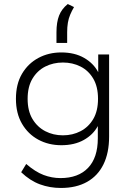

<svg xmlns="http://www.w3.org/2000/svg" viewBox="-20 -740 648 952"><path d="M282 192Q227 192 178 174Q129 156 85 114L110 73Q155 112 196 127.5Q237 143 280 143Q368 143 416.5 92.5Q465 42 465 -54V-115Q442 -72 395.5 -46Q349 -20 284 -20Q221 -20 170 -47.5Q119 -75 89 -126.5Q59 -178 59 -250Q59 -323 89 -374Q119 -425 170 -452.5Q221 -480 284 -480Q350 -480 397 -453Q444 -426 467 -382V-470H521V-63Q521 18 493 75Q465 132 411.5 162Q358 192 282 192ZM292 -69Q340 -69 379.5 -89.5Q419 -110 442.5 -150Q466 -190 466 -250Q466 -310 442.5 -350Q419 -390 379.5 -410Q340 -430 292 -430Q244 -430 204.5 -410Q165 -390 141 -350Q117 -310 117 -250Q117 -190 141 -150Q165 -110 204.5 -89.5Q244 -69 292 -69ZM316 -720 347 -705Q336 -686 328 -667Q320 -648 316.5 -627Q313 -606 313 -580V-527H260V-580Q260 -630 273 -663Q286 -696 316 -720Z"/></svg>

Font: Gantari Light
Style: Regular
Weight: 300
Designer: Anugrah Pasau
Foundry: Lafontype
Version: Version 1.000; ttfautohint (v1.8.3)